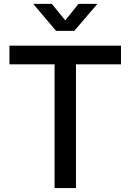

<svg xmlns="http://www.w3.org/2000/svg" viewBox="-20 -961 666 981"><path d="M28.3 -632.3V-727.5H598.1V-632.3H368.2V0H258.8V-632.3ZM244.6 -941.4 313.5 -856.9 381.3 -941.4H477.1V-940.4L359.4 -803.2H266.6L150.4 -940.4V-941.4Z"/></svg>

Font: Inter 28pt Medium
Style: Regular
Weight: 500
Designer: Rasmus Andersson
Foundry: rsms
Version: Version 4.001;git-66647c0bb